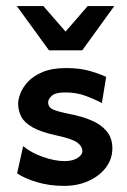

<svg xmlns="http://www.w3.org/2000/svg" viewBox="-20 -606 419 635"><path d="M191.9 8.8Q143.1 8.8 101.8 -3.7Q60.5 -16.1 36.6 -32.7L56.6 -122.6Q84 -100.1 122.8 -86.7Q161.6 -73.2 193.8 -73.2Q219.7 -73.2 236.1 -83.3Q252.4 -93.3 252.4 -106Q252.4 -122.1 235.6 -134.5Q218.8 -147 166.5 -158.2Q114.7 -169.4 87.4 -185.1Q60.1 -200.7 50 -220.7Q40 -240.7 40 -263.7Q40 -276.9 47.4 -296.6Q54.7 -316.4 72.5 -335.7Q90.3 -355 121.3 -367.9Q152.3 -380.9 199.2 -380.9Q244.1 -380.9 277.1 -371.3Q310.1 -361.8 331.1 -351.6L316.9 -265.1Q296.4 -276.4 265.1 -288.3Q233.9 -300.3 195.8 -300.3Q163.6 -300.3 151.4 -289.3Q139.2 -278.3 139.2 -267.1Q139.2 -253.4 151.6 -245.8Q164.1 -238.3 212.4 -228.5Q250.5 -221.2 282 -208Q313.5 -194.8 332.5 -172.4Q351.6 -149.9 351.6 -115.2Q351.6 -80.1 330.3 -52Q309.1 -23.9 272.9 -7.6Q236.8 8.8 191.9 8.8ZM142.1 -439.5 35.6 -585.9H123.5L196.8 -501.5L270 -585.9H357.9L252 -439.5Z"/></svg>

Font: Harmattan
Style: Bold
Weight: 700
Designer: George W. Nuss III and SIL International
Foundry: SIL International
Version: Version 4.000